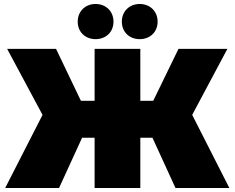

<svg xmlns="http://www.w3.org/2000/svg" viewBox="-20 -946 1180 966"><path d="M863 0H1134L947 -368L1124 -700H878L751 -439H686V-700H456V-439H387L262 -700H16L194 -368L6 0H277L393 -253H456V0H686V-253H747ZM683 -749C734 -749 773 -784 773 -837C773 -890 734 -926 683 -926C632 -926 593 -890 593 -837C593 -784 632 -749 683 -749ZM461 -749C512 -749 551 -784 551 -837C551 -890 512 -926 461 -926C410 -926 371 -890 371 -837C371 -784 410 -749 461 -749Z"/></svg>

Font: Chess Sans Black
Style: Regular
Weight: 900
Designer: Wolf Bōese
Foundry: Wolf Bōese
Version: Version 7.223;Glyphs 3.3 (3306)